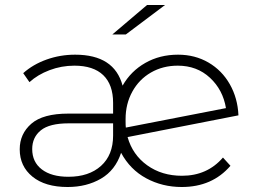

<svg xmlns="http://www.w3.org/2000/svg" viewBox="-20 -745 1025 769"><path d="M873 -114C831 -65.3 776.3 -41 709 -41C655 -41 608.5 -55 569.5 -83C530.5 -111 504.3 -148.7 491 -196L935 -283C933 -329 921.5 -370.5 900.5 -407.5C879.5 -444.5 851 -473.5 815 -494.5C779 -515.5 738.3 -526 693 -526C644.3 -526 600.7 -515 562 -493C523.3 -471 493 -440.7 471 -402C449 -484.7 385.7 -526 281 -526C241 -526 202.8 -519.5 166.5 -506.5C130.2 -493.5 99 -475.3 73 -452L98 -416C120 -436 146.8 -452 178.5 -464C210.2 -476 243.3 -482 278 -482C328.7 -482 367.2 -469.3 393.5 -444C419.8 -418.7 433 -381.7 433 -333V-290H254C186 -290 136.5 -276.5 105.5 -249.5C74.5 -222.5 59 -188.3 59 -147C59 -101.7 76 -65.2 110 -37.5C144 -9.8 191 4 251 4C301.7 4 346.2 -7.2 384.5 -29.5C422.8 -51.8 449.7 -86.3 465 -133C489 -88.3 522.5 -54.3 565.5 -31C608.5 -7.7 656 4 708 4C789.3 4 854.3 -24.3 903 -81ZM483 -259V-268C483 -308.7 492 -345.3 510 -378C528 -410.7 552.8 -436.2 584.5 -454.5C616.2 -472.8 652 -482 692 -482C743.3 -482 786.3 -465.8 821 -433.5C855.7 -401.2 877 -360.7 885 -312L484 -234C483.3 -239.3 483 -247.7 483 -259ZM384.5 -80.5C352.2 -51.5 308.7 -37 254 -37C208.7 -37 173.2 -46.8 147.5 -66.5C121.8 -86.2 109 -113.3 109 -148C109 -179.3 120.5 -204.3 143.5 -223C166.5 -241.7 203.7 -251 255 -251H433V-202C433 -150 416.8 -109.5 384.5 -80.5ZM569 -725 430 -607H484L641 -725Z"/></svg>

Font: Montserrat Custom ExtraLight
Style: Regular
Weight: 300
Designer: Julieta Ulanovsky
Foundry: Julieta Ulanovsky
Version: Version 7.200